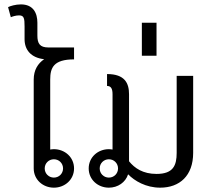

<svg xmlns="http://www.w3.org/2000/svg" viewBox="-20 -845 973 873"><path d="M16.7 -812.5 29.2 -766.7C36.7 -770 51.7 -775 66.7 -775C89.2 -775 91.7 -761.7 91.7 -725V-666.7C91.7 -619.2 120 -582.5 180.8 -575.8C152.5 -556.7 133.3 -526.7 133.3 -483.3V-79.2C133.3 -28.3 175 8.3 225 8.3C275 8.3 316.7 -28.3 316.7 -79.2C316.7 -130 275 -166.7 225 -166.7C219.2 -166.7 213.3 -165.8 208.3 -165V-483.3C208.3 -536.7 223.3 -575 316.7 -575V-629.2H200C160.8 -629.2 150 -647.5 150 -683.3V-741.7C150 -785 131.7 -825 75 -825C50.8 -825 25.8 -817.5 16.7 -812.5ZM225 -120.8C248.3 -120.8 266.7 -102.5 266.7 -79.2C266.7 -55.8 248.3 -37.5 225 -37.5C201.7 -37.5 183.3 -55.8 183.3 -79.2C183.3 -102.5 201.7 -120.8 225 -120.8Z M466.7 -508.3V-454.2C484.2 -454.2 491.7 -442.5 491.7 -416.7V-165C486.7 -165.8 480.8 -166.7 475 -166.7C425 -166.7 383.3 -130 383.3 -79.2C383.3 -28.3 425 8.3 475 8.3C515.8 8.3 550.8 -15.8 562.5 -52.5C591.7 -22.5 643.3 8.3 708.3 8.3C796.7 8.3 858.3 -45.8 858.3 -150V-500H783.3V-150C783.3 -92.5 767.5 -54.2 691.7 -54.2C630 -54.2 592.5 -80 566.7 -111.7V-416.7C566.7 -466.7 547.5 -508.3 466.7 -508.3ZM475 -37.5C451.7 -37.5 433.3 -55.8 433.3 -79.2C433.3 -102.5 451.7 -120.8 475 -120.8C498.3 -120.8 516.7 -102.5 516.7 -79.2C516.7 -55.8 498.3 -37.5 475 -37.5Z M625 -741.7V-591.7H691.7V-741.7Z"/></svg>

Font: BoonHome
Style: Book
Weight: 400
Designer: Sungsit Sawaiwan
Foundry: Sungsit Sawaiwan
Version: Version 0.2